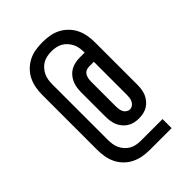

<svg xmlns="http://www.w3.org/2000/svg" viewBox="-247 -887 1093 1093"><g transform="rotate(-45 300.0 -340.0)"><path d="M300 93Q271 93 243 88Q215 83 189.5 70.5Q164 58 143.5 37.5Q123 17 110.5 -8.5Q98 -34 93 -62.5Q88 -91 88 -119V-561Q88 -589 93 -617.5Q98 -646 110.5 -671.5Q123 -697 143.5 -717.5Q164 -738 189.5 -751Q215 -764 243.5 -768.5Q272 -773 300 -773Q328 -773 356.5 -768.5Q385 -764 410.5 -751Q436 -738 456.5 -717.5Q477 -697 489.5 -671.5Q502 -646 507 -617.5Q512 -589 512 -561V-221Q512 -203 509.5 -184.5Q507 -166 500 -149.5Q493 -133 481 -118.5Q469 -104 453.5 -94.5Q438 -85 420 -81Q402 -77 383 -77Q365 -77 347 -81Q329 -85 313.5 -94.5Q298 -104 286 -118.5Q274 -133 267 -149.5Q260 -166 257.5 -184.5Q255 -203 255 -221V-416Q255 -435 258 -453.5Q261 -472 268.5 -489Q276 -506 288.5 -520.5Q301 -535 317 -544Q333 -553 351.5 -557Q370 -561 389 -561H429Q429 -579 426.5 -597Q424 -615 416.5 -631Q409 -647 397 -661Q385 -675 369.5 -684Q354 -693 336 -696.5Q318 -700 300 -700Q282 -700 264 -696.5Q246 -693 230.5 -684Q215 -675 203 -661Q191 -647 183.5 -631Q176 -615 173.5 -597Q171 -579 171 -561V-119Q171 -101 173.5 -83Q176 -65 183.5 -48.5Q191 -32 203 -18.5Q215 -5 230.5 4Q246 13 264 16.5Q282 20 300 20H475V93ZM383 -150Q395 -150 405 -157Q415 -164 420.5 -175Q426 -186 427.5 -197.5Q429 -209 429 -221V-487H389Q376 -487 365 -481Q354 -475 348 -464Q342 -453 340 -441Q338 -429 338 -416V-221Q338 -209 339.5 -197.5Q341 -186 346 -175Q351 -164 361.5 -157Q372 -150 383 -150Z"/></g></svg>

Font: R Plex Mono
Style: Regular
Weight: 400
Monospace: yes
Designer: Belleve Invis
Foundry: Belleve Invis
Version: Version 31.8.0